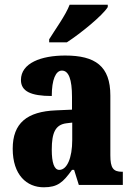

<svg xmlns="http://www.w3.org/2000/svg" viewBox="-20 -786 563 816"><path d="M189 -619V-606H264C323 -644 417 -721 438 -756V-766H276C259 -721 214 -660 189 -619ZM166 10C225 10 248 -11 286 -64H295L315 0H502V-56H499C461 -56 449 -72 449 -126V-380C449 -505 385 -550 257 -550C155 -550 69 -518 69 -446C69 -398 111 -378 200 -378C200 -448 217 -486 243 -486C272 -486 286 -449 286 -374V-320L218 -317C95 -312 34 -263 34 -154C34 -42 94 10 166 10ZM232 -64C210 -64 200 -95 200 -150C200 -221 215 -256 262 -262L287 -265V-191C287 -115 265 -64 232 -64Z"/></svg>

Font: Noto Serif Hebrew ExtraCondensed Black
Style: Regular
Weight: 900
Width: 2
Designer: Monotype Design Team
Foundry: Monotype Imaging Inc.
Version: Version 2.004